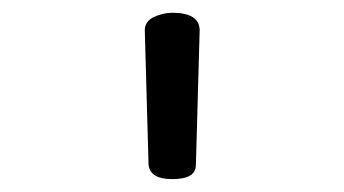

<svg xmlns="http://www.w3.org/2000/svg" viewBox="-20 -751 540 301"><path d="M250 -470.2Q215.8 -470.2 212.9 -492.2L207 -703.1Q207 -717.8 221.4 -724.4Q235.8 -731 250 -731Q293 -731 293 -703.1L287.1 -492.2Q287.1 -470.2 250 -470.2Z"/></svg>

Font: LXGW WenKai Mono GB Screen
Style: Regular
Weight: 400
Monospace: yes
Designer: LXGW / Fontworks Inc.
Foundry: LXGW / Fontworks Inc.
Version: Version 1.510;January 18,2025